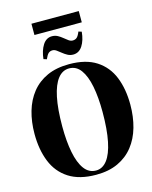

<svg xmlns="http://www.w3.org/2000/svg" viewBox="-154 -1181 1026 1293"><g transform="rotate(-15 359.0 -534.0)"><path d="M353.5 13Q236.5 13 163 -34.5Q89.5 -82 55.8 -166.2Q22 -250.5 22 -360Q22 -444.5 42.8 -516.2Q63.5 -588 106.2 -641.5Q149 -695 214 -724.5Q279 -754 368 -754Q484.5 -754 557 -707Q629.5 -660 663 -576.8Q696.5 -493.5 696.5 -384.5Q696.5 -300 676 -227.5Q655.5 -155 613 -101Q570.5 -47 506 -17Q441.5 13 353.5 13ZM359.5 -15Q405 -15 437.2 -56.8Q469.5 -98.5 486.2 -181Q503 -263.5 503 -384.5Q503 -487.5 487.8 -564.5Q472.5 -641.5 441.2 -684Q410 -726.5 360.5 -726.5Q314 -726.5 281.8 -685.5Q249.5 -644.5 232.5 -563.2Q215.5 -482 215.5 -360Q215.5 -257 230.8 -179.2Q246 -101.5 277.8 -58.2Q309.5 -15 359.5 -15ZM413 -809Q391.5 -809 373.8 -818.8Q356 -828.5 340.8 -841Q325.5 -853.5 311.8 -863.2Q298 -873 284.5 -873Q267.5 -873 256.2 -863.2Q245 -853.5 232.5 -824.5L210.5 -831.5Q216.5 -889.5 240.8 -927.5Q265 -965.5 305 -965.5Q327 -965.5 344.8 -955.8Q362.5 -946 377.5 -933.5Q392.5 -921 406.2 -911.2Q420 -901.5 433.5 -901.5Q451 -901.5 462.5 -911Q474 -920.5 486 -950L507.5 -943Q502 -884 477.8 -846.5Q453.5 -809 413 -809ZM524 -1082.5V-1004H194V-1082.5Z"/></g></svg>

Font: Merriweather 144pt ExtraBold
Style: Regular
Weight: 800
Version: Version 2.100